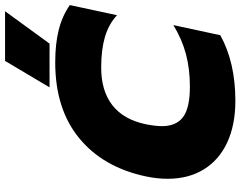

<svg xmlns="http://www.w3.org/2000/svg" viewBox="-118 -840 972 777"><g transform="rotate(-90 368.5 -451.0)"><path d="M511 -917H712L581 -737H404ZM34 -259Q34 -303 44 -349Q81 -521 199 -617.5Q317 -714 505 -714Q580 -714 636 -700Q692 -686 737 -655L696 -464Q659 -498 607.5 -513Q556 -528 484 -528Q390 -528 332 -483Q274 -438 255 -349Q247 -309 247 -282Q247 -224 284 -196.5Q321 -169 407 -169Q478 -169 538.5 -185Q599 -201 656 -236L615 -46Q505 15 350 15Q253 15 182 -17.5Q111 -50 72.5 -112Q34 -174 34 -259Z"/></g></svg>

Font: Prompt ExtraBold
Style: Italic
Weight: 800
Italic angle: -12°
Designer: Katatrad Team
Foundry: CadsonDemak
Version: Version 1.001